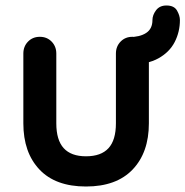

<svg xmlns="http://www.w3.org/2000/svg" viewBox="-20 -669 675 699"><path d="M462 -535Q488 -535 505 -517.5Q522 -500 522 -474V-220Q522 -114 463 -52Q404 10 293 10Q182 10 123.5 -52Q65 -114 65 -220V-474Q65 -500 82 -517.5Q99 -535 125 -535Q151 -535 168 -517.5Q185 -500 185 -474V-220Q185 -159 212 -129.5Q239 -100 293 -100Q348 -100 375 -129.5Q402 -159 402 -220V-474Q402 -500 419 -517.5Q436 -535 462 -535ZM450 -434V-534Q489 -534 512 -549Q535 -564 535 -596Q535 -614 548 -631.5Q561 -649 586 -649Q614 -649 624.5 -630.5Q635 -612 635 -596Q635 -553 616 -516Q597 -479 556.5 -456.5Q516 -434 450 -434Z"/></svg>

Font: zvoove
Style: Bold
Weight: 700
Designer: Vernon Adams (Nunito) & Andrew Paglinawan (Quicksand)
Foundry: zvoove
Version: Version 3.006